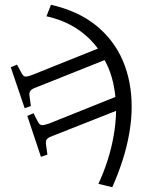

<svg xmlns="http://www.w3.org/2000/svg" viewBox="-20 -534 629 802"><path d="M449 248 391 234Q413 187 429.5 135.5Q446 84 455 31.5Q464 -21 465 -71L199 34Q187 38 180.5 43Q174 48 172.5 54Q171 60 172 68L178 112L151 121L94 -50L120 -61L139 -24Q144 -15 150 -12.5Q156 -10 164.5 -12Q173 -14 185 -18L462 -129Q458 -171 447 -210Q436 -249 417 -283L131 -169Q119 -165 112.5 -160Q106 -155 104 -149.5Q102 -144 103 -135L109 -91L83 -82L25 -253L51 -264L71 -227Q76 -218 81.5 -215.5Q87 -213 95.5 -215Q104 -217 117 -222L389 -331Q353 -380 299.5 -415Q246 -450 174 -466L193 -514Q307 -488 381.5 -427.5Q456 -367 493 -280.5Q530 -194 530 -88Q530 -37 520.5 19.5Q511 76 492.5 134Q474 192 449 248Z"/></svg>

Font: Literata 24pt Light
Style: Italic
Weight: 300
Italic angle: -2°
Designer: Latin by Veronika Burian and Jose Scaglione. Greek by Irene Vlachou. Cyrillic by Vera Evstafieva
Foundry: TypeTogether
Version: Version 3.103;gftools[0.9.29]